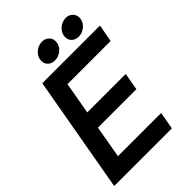

<svg xmlns="http://www.w3.org/2000/svg" viewBox="-267 -1066 1186 1186"><g transform="rotate(-45 325.5 -473.0)"><path d="M516 0H12L147 -763H651L630 -649H253L216 -439H552L532 -326H196L159 -114H536ZM240 -864Q240 -898 266.5 -922Q293 -946 327 -946Q354 -946 371.5 -929.5Q389 -913 389 -888Q389 -854 362.5 -830.5Q336 -807 302 -807Q275 -807 257.5 -823Q240 -839 240 -864ZM448 -864Q448 -898 474.5 -922Q501 -946 535 -946Q561 -946 578.5 -929.5Q596 -913 596 -888Q596 -854 569.5 -830.5Q543 -807 510 -807Q483 -807 465.5 -823Q448 -839 448 -864Z"/></g></svg>

Font: Open Sauce Sans SemiBold Italic
Style: Regular
Weight: 600
Italic angle: -10°
Designer: Alfredo Marco Pradil
Foundry: Creative Sauce Fz LLC
Version: Version 1.477